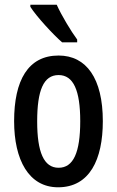

<svg xmlns="http://www.w3.org/2000/svg" viewBox="-20 -786 498 816"><path d="M221 -766H109V-757C135 -716 206 -639 244 -606H308V-618C282 -653 241 -721 221 -766ZM417 -271C417 -453 347 -550 229 -550C99 -550 40 -444 40 -271C40 -107 102 10 227 10C361 10 417 -108 417 -271ZM138 -270C138 -402 165 -467 229 -467C292 -467 321 -402 321 -271C321 -138 292 -73 229 -73C166 -73 138 -140 138 -270Z"/></svg>

Font: Noto Sans Devanagari ExtraCondensed Medium
Style: Regular
Weight: 500
Width: 2
Designer: Jelle Bosma - Monotype Design Team
Foundry: Monotype Imaging Inc.
Version: Version 2.004